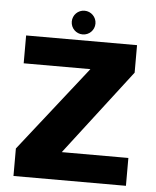

<svg xmlns="http://www.w3.org/2000/svg" viewBox="-52 -762 656 807"><g transform="rotate(5 276.0 -359.0)"><path d="M35 0H509.5V-117.5H228.5L504.5 -477V-593H36.5V-475.5H318L35 -116ZM272.5 -618C300 -618 322.5 -640 322.5 -668C322.5 -695.5 300 -718 272.5 -718C244.5 -718 222.5 -695.5 222.5 -668C222.5 -640 245 -618 272.5 -618Z"/></g></svg>

Font: Anybody
Style: Bold
Weight: 700
Designer: Tyler Finck
Foundry: Etcetera Type Company
Version: Version 1.110